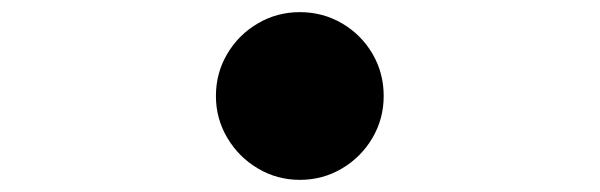

<svg xmlns="http://www.w3.org/2000/svg" viewBox="-20 -510 978 313"><path d="M332 -353.5Q332 -391.1 350.6 -422.4Q369.1 -453.6 400.4 -471.9Q431.6 -490.2 468.8 -490.2Q506.3 -490.2 537.6 -471.9Q568.8 -453.6 587.2 -422.4Q605.5 -391.1 605.5 -353.5Q605.5 -316.4 587.2 -285.2Q568.8 -253.9 537.6 -235.4Q506.3 -216.8 468.8 -216.8Q431.6 -216.8 400.4 -235.4Q369.1 -253.9 350.6 -285.2Q332 -316.4 332 -353.5Z"/></svg>

Font: Pretendard JP Black
Style: Regular
Weight: 900
Designer: Base glyphs from Inter by Rasmus Andersson; Hangeul glyphs from Noto Sans CJK(Source Han Sans) by Jang Soo-young and Kan
Foundry: Kil Hyung-jin
Version: Version 1.309